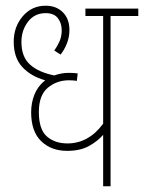

<svg xmlns="http://www.w3.org/2000/svg" viewBox="-20 -652 504 672"><path d="M464 -596H367V0H341V-180Q322 -158 291.5 -141Q261 -124 215 -124Q159 -124 124 -158Q89 -192 89 -259Q89 -292 100.5 -321Q112 -350 138 -371Q88 -385 58 -417.5Q28 -450 28 -506Q28 -558 59.5 -595Q91 -632 140 -632Q177 -632 200 -609Q223 -586 223 -547Q223 -522 214 -499.5Q205 -477 192 -461L170 -475Q180 -489 188 -506.5Q196 -524 196 -546Q196 -571 182.5 -588.5Q169 -606 140 -606Q101 -606 78 -576Q55 -546 55 -505Q55 -453 85 -426Q115 -399 170 -388Q181 -392 193.5 -394.5Q206 -397 221 -397Q230 -397 238 -396.5Q246 -396 252 -395L249 -369Q243 -370 235.5 -370.5Q228 -371 221 -371Q179 -371 147.5 -345Q116 -319 116 -260Q116 -199 144 -174.5Q172 -150 216 -150Q290 -150 341 -219V-596H279V-622H464Z"/></svg>

Font: Noto Sans Devanagari UI Condensed Thin
Style: Regular
Weight: 100
Width: 3
Designer: Jelle Bosma - Monotype Design Team
Foundry: Monotype Imaging Inc.
Version: Version 2.004; ttfautohint (v1.8.4.7-5d5b)